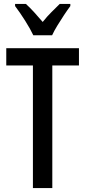

<svg xmlns="http://www.w3.org/2000/svg" viewBox="-20 -960 436 980"><path d="M247 0H148V-626H12V-714H383V-626H247ZM150 -780Q135 -812 108.5 -854Q82 -896 57 -929V-940H112Q130 -924 153 -899Q176 -874 198 -848Q222 -878 241.5 -897Q261 -916 285 -940H339V-929Q324 -909 306.5 -882.5Q289 -856 272.5 -829Q256 -802 246 -780Z"/></svg>

Font: Noto Sans Telugu ExtraCondensed Medium
Style: Regular
Weight: 500
Width: 2
Designer: Jelle Bosma - Monotype Design Team
Foundry: Monotype Imaging Inc.
Version: Version 2.005; ttfautohint (v1.8.4.7-5d5b)